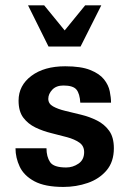

<svg xmlns="http://www.w3.org/2000/svg" viewBox="-20 -699 493 732"><path d="M403.3 -307.6H286.1Q284.2 -341.8 271.5 -357.4Q258.8 -373 221.7 -373Q194.3 -373 179.2 -356.9Q164.1 -340.8 164.1 -322.3Q164.1 -303.7 182.1 -293.5Q200.2 -283.2 228.5 -276.4Q256.8 -269.5 289.1 -261.7Q321.3 -253.9 349.6 -239.7Q377.9 -225.6 396 -200.7Q414.1 -175.8 414.1 -133.8Q414.1 -82 386.2 -49.3Q358.4 -16.6 314.5 -1.5Q270.5 13.7 221.7 13.7Q151.4 13.7 111.3 -7.8Q71.3 -29.3 55.2 -63.5Q39.1 -97.7 39.1 -133.8H157.2Q157.2 -101.6 170.9 -81.1Q184.6 -60.5 232.4 -60.5Q257.8 -60.5 279.3 -75.2Q300.8 -89.8 300.8 -119.1Q300.8 -142.6 282.7 -155.3Q264.6 -168 236.3 -175.8Q208 -183.6 175.8 -191.4Q143.6 -199.2 115.2 -212.9Q86.9 -226.6 68.8 -250.5Q50.8 -274.4 50.8 -315.4Q50.8 -373 99.6 -409.7Q148.4 -446.3 228.5 -446.3Q289.1 -446.3 324.2 -432.1Q359.4 -418 376.5 -396.5Q393.6 -375 398.4 -351.1Q403.3 -327.1 403.3 -307.6ZM287.1 -521.5H165L86.9 -678.7H148.4L226.6 -583L304.7 -678.7H366.2Z"/></svg>

Font: Namkio Khamti Book
Style: Bold
Weight: 800
Designer: Debbi Hosken
Foundry: SIL International
Version: Version 3.917